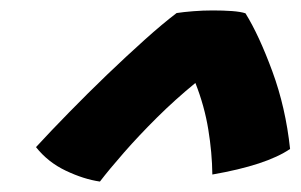

<svg xmlns="http://www.w3.org/2000/svg" viewBox="-20 -688 576 368"><path d="M450.5 -662.5Q476.5 -620.5 502 -551.2Q527.5 -482 536 -402.5Q490.5 -371.5 387 -353.5Q386.5 -395.5 379.2 -440Q372 -484.5 354.5 -529Q316 -497.5 281 -462.8Q246 -428 217.8 -395.8Q189.5 -363.5 171.5 -340Q140.5 -344.5 106.2 -360.8Q72 -377 49 -406Q77.5 -437 112.8 -473Q148 -509 185.2 -544.8Q222.5 -580.5 257 -611.5Q291.5 -642.5 318.5 -663Q331.5 -665 350.2 -666.5Q369 -668 388 -668Q408 -668 424.8 -666.8Q441.5 -665.5 450.5 -662.5Z"/></svg>

Font: Grandstander ExtraBold
Style: Italic
Weight: 800
Italic angle: -15°
Designer: Tyler Finck
Foundry: Etcetera Type Co
Version: Version 1.200; ttfautohint (v1.8.3)